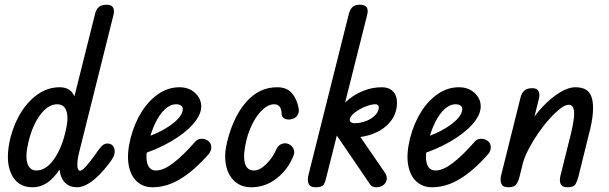

<svg xmlns="http://www.w3.org/2000/svg" viewBox="-20 -792 2574 812"><path d="M305 0Q275 0 255.5 -19Q236 -38 231.5 -76.5Q227 -115 242 -174L383 -737Q389 -756 400 -764Q411 -772 432 -772Q451 -772 458 -760.5Q465 -749 460 -729L317 -157Q307 -120 307 -95Q307 -70 319 -70Q327 -70 345 -90Q363 -110 386 -143Q401 -165 411 -175Q421 -185 435 -185Q449 -185 457 -175.5Q465 -166 465 -152Q465 -140 459.5 -128.5Q454 -117 437 -95Q400 -48 367 -24Q334 0 305 0ZM117 0Q54 0 27.5 -57Q1 -114 24 -209Q41 -274 72 -321.5Q103 -369 144 -396Q185 -423 232 -423Q270 -423 287.5 -397.5Q305 -372 305 -325.5Q305 -279 289 -215Q273 -150 247.5 -101.5Q222 -53 189.5 -26.5Q157 0 117 0ZM134 -71Q173 -71 206 -115.5Q239 -160 256 -231Q271 -290 261.5 -320.5Q252 -351 222 -351Q184 -351 151 -307.5Q118 -264 101 -194Q86 -134 95.5 -102.5Q105 -71 134 -71Z M625 0Q586 0 559 -24.5Q532 -49 524 -95.5Q516 -142 532 -207Q549 -272 579.5 -320Q610 -368 651 -395.5Q692 -423 739 -423Q779 -423 805 -399Q831 -375 831 -342Q831 -306 796 -266.5Q761 -227 700 -192Q639 -157 560 -133L572 -204Q621 -217 662 -238.5Q703 -260 728 -284.5Q753 -309 753 -331Q753 -340 745.5 -345.5Q738 -351 725 -351Q700 -351 677.5 -330Q655 -309 637.5 -273Q620 -237 609 -192Q594 -134 602.5 -102.5Q611 -71 640 -71Q671 -71 711.5 -101.5Q752 -132 804 -191Q814 -204 830.5 -205Q847 -206 861 -196Q872 -187 873.5 -172Q875 -157 864 -142Q802 -71 743.5 -35.5Q685 0 625 0Z M1043 0Q1000 0 972 -25.5Q944 -51 935.5 -95Q927 -139 941 -194Q967 -299 1021.5 -361Q1076 -423 1152 -423Q1193 -423 1214.5 -398Q1236 -373 1243 -334Q1246 -320 1239.5 -307.5Q1233 -295 1220 -290Q1200 -283 1185.5 -289.5Q1171 -296 1171 -311Q1171 -328 1163.5 -339.5Q1156 -351 1139 -351Q1116 -351 1092.5 -330Q1069 -309 1051 -275Q1033 -241 1023 -203Q1007 -138 1015 -104.5Q1023 -71 1054 -71Q1078 -71 1105.5 -97.5Q1133 -124 1150 -163Q1157 -178 1172 -183.5Q1187 -189 1200 -183Q1213 -178 1220.5 -164Q1228 -150 1221 -133Q1198 -75 1150 -37.5Q1102 0 1043 0Z M1316 0Q1291 0 1285 -15.5Q1279 -31 1285 -54L1456 -736Q1462 -756 1473.5 -764.5Q1485 -773 1506 -772Q1526 -771 1532 -759Q1538 -747 1532 -726L1361 -46Q1357 -26 1350 -13Q1343 0 1316 0ZM1570 0Q1564 0 1556.5 -3Q1549 -6 1544 -14L1377 -259L1404 -358L1605 -66Q1618 -48 1615.5 -33Q1613 -18 1601 -9Q1589 0 1570 0ZM1462 -210Q1437 -210 1418.5 -230.5Q1400 -251 1400 -284Q1400 -304 1415 -328Q1430 -352 1457 -373.5Q1484 -395 1519.5 -409Q1555 -423 1596 -423Q1625 -423 1642 -405.5Q1659 -388 1659 -358Q1659 -315 1634 -281.5Q1609 -248 1564.5 -229Q1520 -210 1462 -210ZM1479 -271Q1505 -271 1529 -280.5Q1553 -290 1567.5 -305.5Q1582 -321 1582 -337Q1582 -351 1568 -351Q1553 -351 1534 -344.5Q1515 -338 1498 -328Q1481 -318 1470 -306.5Q1459 -295 1459 -284Q1459 -278 1465 -274.5Q1471 -271 1479 -271Z M1807 0Q1768 0 1741 -24.5Q1714 -49 1706 -95.5Q1698 -142 1714 -207Q1731 -272 1761.5 -320Q1792 -368 1833 -395.5Q1874 -423 1921 -423Q1961 -423 1987 -399Q2013 -375 2013 -342Q2013 -306 1978 -266.5Q1943 -227 1882 -192Q1821 -157 1742 -133L1754 -204Q1803 -217 1844 -238.5Q1885 -260 1910 -284.5Q1935 -309 1935 -331Q1935 -340 1927.5 -345.5Q1920 -351 1907 -351Q1882 -351 1859.5 -330Q1837 -309 1819.5 -273Q1802 -237 1791 -192Q1776 -134 1784.5 -102.5Q1793 -71 1822 -71Q1853 -71 1893.5 -101.5Q1934 -132 1986 -191Q1996 -204 2012.5 -205Q2029 -206 2043 -196Q2054 -187 2055.5 -172Q2057 -157 2046 -142Q1984 -71 1925.5 -35.5Q1867 0 1807 0Z M2380 0Q2356 0 2350.5 -15.5Q2345 -31 2351 -52L2395 -228Q2404 -265 2407 -292Q2410 -319 2405 -334Q2400 -349 2385 -349Q2371 -349 2350 -333Q2329 -317 2304.5 -290Q2280 -263 2257.5 -230.5Q2235 -198 2217 -164Q2199 -130 2191 -101L2209 -251Q2237 -300 2273 -338.5Q2309 -377 2346 -400Q2383 -423 2414 -423Q2440 -423 2457.5 -413Q2475 -403 2482.5 -379.5Q2490 -356 2487.5 -316.5Q2485 -277 2469 -218L2426 -44Q2421 -25 2413.5 -12.5Q2406 0 2380 0ZM2129 0Q2106 0 2100 -15.5Q2094 -31 2100 -53L2182 -382Q2188 -402 2199.5 -410.5Q2211 -419 2231 -419Q2251 -419 2257.5 -406.5Q2264 -394 2259 -374L2177 -44Q2172 -25 2163.5 -12.5Q2155 0 2129 0Z"/></svg>

Font: Edu TAS Beginner Medium
Style: Regular
Weight: 500
Version: Version 1.003